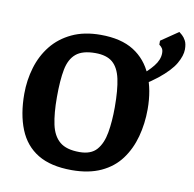

<svg xmlns="http://www.w3.org/2000/svg" viewBox="-69 -640 729 722"><g transform="rotate(10 295.5 -279.0)"><path d="M250 12Q170 12 120.5 -18Q71 -48 48 -105Q25 -162 25 -240Q25 -292 39.5 -340.5Q54 -389 84 -426.5Q114 -464 160.5 -486Q207 -508 270 -508Q348 -508 396.5 -477.5Q445 -447 468.5 -391.5Q492 -336 492 -263Q492 -208 478.5 -158Q465 -108 436.5 -69.5Q408 -31 361.5 -9.5Q315 12 250 12ZM267 -60Q311 -60 332.5 -84.5Q354 -109 361.5 -152Q369 -195 369 -249Q369 -315 360 -356.5Q351 -398 328 -417.5Q305 -437 262 -437Q213 -437 188.5 -416.5Q164 -396 156 -355Q148 -314 148 -249Q148 -187 157 -145Q166 -103 191.5 -81.5Q217 -60 267 -60ZM384 -310V-346Q412 -362 440.5 -383.5Q469 -405 489 -430Q509 -455 509 -480Q509 -492 504.5 -498.5Q500 -505 493 -510V-525L559 -570Q563 -567 570.5 -560.5Q578 -554 584.5 -542Q591 -530 591 -509Q591 -485 573.5 -454.5Q556 -424 511 -388Q466 -352 384 -310Z"/></g></svg>

Font: Faustina Light SemiBold
Style: Regular
Weight: 600
Version: Version 1.200